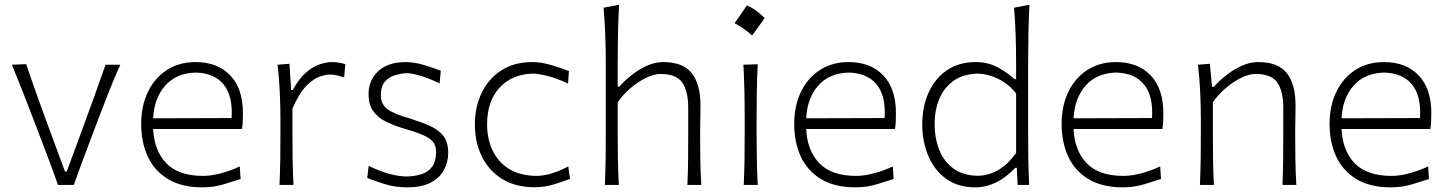

<svg xmlns="http://www.w3.org/2000/svg" viewBox="-20 -782 6125 812"><path d="M225.1 0Q208.5 -47.9 189.9 -97.2Q171.4 -146.5 153.8 -192.4L119.6 -282.2Q98.1 -338.4 75.7 -395.5Q53.2 -452.6 30.3 -508.3L90.8 -510.7Q114.3 -440.9 138.9 -372.1Q163.6 -303.2 189.5 -233.4L254.9 -56.6H262.2L327.6 -233.9Q353.5 -304.2 378.2 -372.3Q402.8 -440.4 426.3 -508.3H488.8Q463.4 -452.1 440.7 -394.8Q418 -337.4 396.5 -280.8L362.3 -189.9Q344.2 -141.6 326.7 -95Q309.1 -48.3 292 0Z M835.9 10.3Q748.5 10.3 690.9 -24.4Q633.3 -59.1 605.2 -119.6Q577.1 -180.2 577.1 -257.8Q577.1 -334 605.5 -393.1Q633.8 -452.1 685.5 -485.8Q737.3 -519.5 807.1 -519.5Q899.9 -519.5 953.6 -463.4Q1007.3 -407.2 1007.3 -304.2Q1007.3 -284.7 1006.6 -268.3Q1005.9 -252 1003.4 -236.3H627.9Q631.8 -145 683.3 -91.6Q734.9 -38.1 839.4 -38.1Q872.1 -38.1 912.6 -48.6Q953.1 -59.1 994.1 -78.1L997.6 -24.9Q967.8 -15.1 925.5 -2.4Q883.3 10.3 835.9 10.3ZM959.5 -282.7Q965.3 -375.5 926.3 -424.1Q887.2 -472.7 808.1 -475.1Q725.6 -473.1 678.7 -419.9Q631.8 -366.7 627.9 -281.7Z M1162.1 0Q1164.6 -57.1 1165.3 -110.1Q1166 -163.1 1166 -226.1V-277.3Q1166 -332.5 1163.3 -391.6Q1160.6 -450.7 1153.8 -508.3L1204.1 -512.2L1211.4 -401.4H1218.3Q1244.6 -450.2 1274.4 -475.6Q1304.2 -501 1332.8 -510.3Q1361.3 -519.5 1383.3 -519.5Q1398.9 -519.5 1413.1 -517.1Q1427.2 -514.6 1440.4 -510.7L1435.5 -454.1Q1420.9 -459.5 1405.3 -463.1Q1389.6 -466.8 1376.5 -466.8Q1357.9 -466.8 1331.3 -457.8Q1304.7 -448.7 1274.9 -418.2Q1245.1 -387.7 1216.8 -322.8V-224.6Q1216.8 -162.6 1217.5 -109.9Q1218.3 -57.1 1221.2 0Z M1703.1 10.3Q1650.9 10.3 1607.2 -3.4Q1563.5 -17.1 1533.2 -29.3L1539.1 -80.6Q1582 -59.6 1623.5 -47.6Q1665 -35.6 1701.7 -35.6Q1734.9 -36.6 1762.7 -45.4Q1790.5 -54.2 1807.4 -76.7Q1824.2 -99.1 1824.2 -140.1Q1824.2 -166.5 1810.5 -182.9Q1796.9 -199.2 1765.4 -212.4Q1733.9 -225.6 1679.2 -241.2Q1641.1 -252.9 1609.1 -269.3Q1577.1 -285.6 1557.9 -312.7Q1538.6 -339.8 1538.6 -382.8Q1538.6 -443.4 1580.1 -481.4Q1621.6 -519.5 1694.8 -519.5Q1732.4 -519.5 1774.2 -506.8Q1815.9 -494.1 1844.2 -482.9L1838.9 -429.2Q1793 -451.7 1755.9 -462.2Q1718.8 -472.7 1700.2 -472.7Q1679.2 -471.7 1653.6 -464.8Q1627.9 -458 1609.4 -438.7Q1590.8 -419.4 1590.8 -379.9Q1590.8 -340.3 1618.7 -320.1Q1646.5 -299.8 1712.4 -281.2Q1761.2 -266.1 1797.9 -249.8Q1834.5 -233.4 1855 -207.3Q1875.5 -181.2 1875.5 -135.7Q1875.5 -96.7 1857.7 -63.2Q1839.8 -29.8 1801.8 -9.8Q1763.7 10.3 1703.1 10.3Z M2240.2 9.8Q2159.7 9.8 2103.3 -25.4Q2046.9 -60.5 2017.6 -120.6Q1988.3 -180.7 1988.3 -254.9Q1988.3 -330.1 2017.3 -389.9Q2046.4 -449.7 2100.6 -484.6Q2154.8 -519.5 2231 -519.5Q2270 -519.5 2313.2 -506.3Q2356.4 -493.2 2386.2 -481.4L2382.3 -428.7Q2333 -451.7 2293.7 -461.2Q2254.4 -470.7 2234.9 -470.7Q2146 -468.8 2093 -411.6Q2040 -354.5 2040 -255.9Q2040 -194.8 2063 -146Q2085.9 -97.2 2131.6 -68.4Q2177.2 -39.6 2246.6 -38.1Q2307.6 -38.1 2383.3 -78.1L2390.6 -25.4Q2363.3 -15.1 2324 -2.7Q2284.7 9.8 2240.2 9.8Z M2538.1 0Q2540.5 -57.1 2541.3 -110.1Q2542 -163.1 2542 -226.1V-507.8Q2542 -573.2 2539.8 -633.3Q2537.6 -693.4 2532.7 -749.5L2598.1 -761.7Q2594.7 -698.7 2593.5 -636.5Q2592.3 -574.2 2592.3 -507.8V-416H2599.6Q2618.2 -437.5 2647.7 -461.7Q2677.2 -485.8 2712.9 -502.7Q2748.5 -519.5 2784.7 -519.5Q2869.1 -519.5 2905.8 -472.4Q2942.4 -425.3 2942.4 -336.9Q2942.4 -304.2 2941.7 -275.9Q2940.9 -247.6 2940.9 -226.1Q2940.9 -163.1 2941.7 -110.1Q2942.4 -57.1 2945.8 0H2887.2Q2889.6 -57.1 2890.1 -109.9Q2890.6 -162.6 2890.6 -224.6V-326.2Q2890.6 -397 2865.2 -433.1Q2839.8 -469.2 2773.4 -469.2Q2746.6 -469.2 2713.4 -453.4Q2680.2 -437.5 2648.2 -410.6Q2616.2 -383.8 2592.3 -349.6V-224.6Q2592.3 -162.6 2593.3 -109.9Q2594.2 -57.1 2597.2 0Z M3138.7 -759.1Q3154.8 -752.6 3173.4 -740Q3191.9 -727.4 3213.9 -705.9Q3201 -687.6 3187.9 -669.1Q3174.7 -650.6 3160.7 -631.8Q3144.1 -647.4 3125 -660.5Q3106 -673.7 3086.6 -683.9Q3100 -702.7 3112.7 -720.9Q3125.3 -739.2 3138.7 -759.1ZM3125.5 0Q3127.9 -57.1 3128.7 -110.1Q3129.4 -163.1 3129.4 -226.1V-277.3Q3129.4 -342.3 3128.2 -396.7Q3127 -451.2 3124 -508.3L3184.6 -510.3Q3181.6 -452.6 3180.7 -397.7Q3179.7 -342.8 3179.7 -277.3V-226.1Q3179.7 -163.1 3180.7 -110.1Q3181.6 -57.1 3184.6 0Z M3597.7 10.3Q3510.3 10.3 3452.6 -24.4Q3395 -59.1 3366.9 -119.6Q3338.9 -180.2 3338.9 -257.8Q3338.9 -334 3367.2 -393.1Q3395.5 -452.1 3447.3 -485.8Q3499 -519.5 3568.8 -519.5Q3661.6 -519.5 3715.3 -463.4Q3769 -407.2 3769 -304.2Q3769 -284.7 3768.3 -268.3Q3767.6 -252 3765.1 -236.3H3389.6Q3393.6 -145 3445.1 -91.6Q3496.6 -38.1 3601.1 -38.1Q3633.8 -38.1 3674.3 -48.6Q3714.8 -59.1 3755.9 -78.1L3759.3 -24.9Q3729.5 -15.1 3687.3 -2.4Q3645 10.3 3597.7 10.3ZM3721.2 -282.7Q3727.1 -375.5 3688 -424.1Q3648.9 -472.7 3569.8 -475.1Q3487.3 -473.1 3440.4 -419.9Q3393.6 -366.7 3389.6 -281.7Z M4104.5 10.3Q4030.3 10.3 3980.5 -26.4Q3930.7 -63 3905.5 -123.8Q3880.4 -184.6 3880.4 -255.9Q3880.4 -331.5 3907.5 -391.1Q3934.6 -450.7 3985.1 -485.1Q4035.6 -519.5 4106.4 -519.5Q4158.7 -519.5 4200.4 -496.8Q4242.2 -474.1 4270.5 -447.3H4277.3V-507.8Q4277.3 -573.2 4275.4 -633.3Q4273.4 -693.4 4268.6 -749.5L4333.5 -761.7Q4330.6 -698.7 4329.3 -636.5Q4328.1 -574.2 4328.1 -507.8V-226.1Q4328.1 -163.1 4328.9 -110.1Q4329.6 -57.1 4332.5 0H4283.7L4280.3 -72.3H4273.9Q4195.3 10.3 4104.5 10.3ZM4113.8 -38.6Q4209 -39.6 4277.3 -134.8V-387.2Q4242.7 -429.2 4199.2 -449.7Q4155.8 -470.2 4115.7 -470.7Q4053.7 -469.2 4012.9 -440.4Q3972.2 -411.6 3952.4 -363.5Q3932.6 -315.4 3932.6 -255.9Q3932.6 -199.2 3951.4 -150.1Q3970.2 -101.1 4010.3 -70.6Q4050.3 -40 4113.8 -38.6Z M4728.5 10.3Q4641.1 10.3 4583.5 -24.4Q4525.9 -59.1 4497.8 -119.6Q4469.7 -180.2 4469.7 -257.8Q4469.7 -334 4498 -393.1Q4526.4 -452.1 4578.1 -485.8Q4629.9 -519.5 4699.7 -519.5Q4792.5 -519.5 4846.2 -463.4Q4899.9 -407.2 4899.9 -304.2Q4899.9 -284.7 4899.2 -268.3Q4898.4 -252 4896 -236.3H4520.5Q4524.4 -145 4575.9 -91.6Q4627.4 -38.1 4731.9 -38.1Q4764.6 -38.1 4805.2 -48.6Q4845.7 -59.1 4886.7 -78.1L4890.1 -24.9Q4860.4 -15.1 4818.1 -2.4Q4775.9 10.3 4728.5 10.3ZM4852.1 -282.7Q4857.9 -375.5 4818.8 -424.1Q4779.8 -472.7 4700.7 -475.1Q4618.2 -473.1 4571.3 -419.9Q4524.4 -366.7 4520.5 -281.7Z M5054.7 0Q5057.1 -57.1 5057.9 -110.1Q5058.6 -163.1 5058.6 -226.1V-277.3Q5058.6 -332.5 5055.9 -391.6Q5053.2 -450.7 5046.4 -508.3L5096.7 -512.2L5106 -414.6H5113.3Q5132.3 -436.5 5162.4 -460.9Q5192.4 -485.4 5228.5 -502.4Q5264.6 -519.5 5301.3 -519.5Q5385.7 -519.5 5422.4 -472.4Q5459 -425.3 5459 -336.9Q5459 -304.2 5458.3 -275.9Q5457.5 -247.6 5457.5 -226.1Q5457.5 -163.1 5458.3 -110.1Q5459 -57.1 5462.4 0H5403.8Q5406.2 -57.1 5406.7 -109.9Q5407.2 -162.6 5407.2 -224.6V-326.2Q5407.2 -397 5381.8 -433.1Q5356.4 -469.2 5290 -469.2Q5263.2 -469.2 5230.2 -453.4Q5197.3 -437.5 5165.3 -410.6Q5133.3 -383.8 5109.4 -349.6V-224.6Q5109.4 -162.6 5110.1 -109.9Q5110.8 -57.1 5113.8 0Z M5861.8 10.3Q5774.4 10.3 5716.8 -24.4Q5659.2 -59.1 5631.1 -119.6Q5603 -180.2 5603 -257.8Q5603 -334 5631.3 -393.1Q5659.7 -452.1 5711.4 -485.8Q5763.2 -519.5 5833 -519.5Q5925.8 -519.5 5979.5 -463.4Q6033.2 -407.2 6033.2 -304.2Q6033.2 -284.7 6032.5 -268.3Q6031.7 -252 6029.3 -236.3H5653.8Q5657.7 -145 5709.2 -91.6Q5760.7 -38.1 5865.2 -38.1Q5897.9 -38.1 5938.5 -48.6Q5979 -59.1 6020 -78.1L6023.4 -24.9Q5993.7 -15.1 5951.4 -2.4Q5909.2 10.3 5861.8 10.3ZM5985.4 -282.7Q5991.2 -375.5 5952.1 -424.1Q5913.1 -472.7 5834 -475.1Q5751.5 -473.1 5704.6 -419.9Q5657.7 -366.7 5653.8 -281.7Z"/></svg>

Font: Pinar DS1 Light
Style: Regular
Weight: 300
Designer: Amin Abedi
Version: Version 3.000